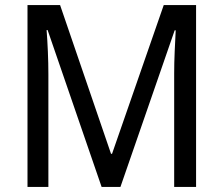

<svg xmlns="http://www.w3.org/2000/svg" viewBox="-20 -734 878 754"><path d="M379 0 167 -616H163Q166 -578 168 -531.5Q170 -485 170 -442V0H88V-714H216L416 -130H420L623 -714H750V0H664V-445Q664 -486 666 -531.5Q668 -577 670 -615H666L453 0Z"/></svg>

Font: Noto Sans Kannada SemiCondensed
Style: Regular
Weight: 400
Width: 4
Designer: Jelle Bosma - Monotype Design Team
Foundry: Monotype Imaging Inc.
Version: Version 2.005; ttfautohint (v1.8.4.7-5d5b)